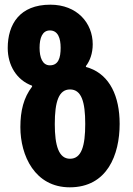

<svg xmlns="http://www.w3.org/2000/svg" viewBox="-20 -790 569 820"><path d="M278 10C438 10 491 -129 491 -261C491 -380 448 -468 363 -499C358 -501 353 -502 347 -504V-508C364 -530 376 -562 376 -601C376 -692 309 -770 195 -770C64 -770 13 -686 13 -585C13 -511 51 -448 117 -424V-420C81 -373 67 -317 67 -247C67 -125 129 10 278 10ZM193 -511C161 -511 149 -545 149 -586C149 -628 161 -660 193 -660C228 -660 239 -626 239 -586C239 -542 229 -511 193 -511ZM279 -112C231 -112 214 -168 214 -260C214 -356 231 -408 279 -408C328 -408 344 -355 344 -261C344 -166 328 -112 279 -112Z"/></svg>

Font: Noto Sans Georgian ExtraCondensed ExtraBold
Style: Regular
Weight: 800
Width: 2
Designer: Monotype Design Team, Akaki Razmadze
Foundry: Google LLC
Version: Version 2.005